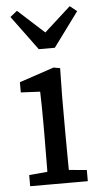

<svg xmlns="http://www.w3.org/2000/svg" viewBox="-54 -789 437 823"><g transform="rotate(-5 164.5 -377.0)"><path d="M42 0V-48L154 -58H182L290 -48V0ZM120 0Q121 -30 121 -67Q121 -104 121.5 -143Q122 -182 122 -215V-267Q122 -305 121.5 -336Q121 -367 120 -400L37 -404V-448L186 -498L214 -493L212 -371V-215Q212 -182 212.5 -143Q213 -104 213 -67Q213 -30 214 0ZM51 -754 209 -610H119L278 -754L308 -730L199 -582H130L21 -730Z"/></g></svg>

Font: Source Serif 4
Style: Regular
Weight: 400
Designer: Frank Grießhammer
Foundry: Adobe Systems Incorporated
Version: Version 4.004;hotconv 1.0.116;makeotfexe 2.5.65601